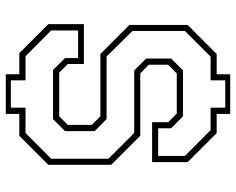

<svg xmlns="http://www.w3.org/2000/svg" viewBox="-98 -690 836 681"><g transform="rotate(90 320.5 -350.0)"><path d="M244 48V0H169L66 -103V-229H207.5V-172L238 -141.5H393L423.5 -172V-257L393 -287.5H172L69 -390.5V-597L172 -700H244V-748H384.5V-700H452.5L555.5 -597V-471H414V-528L383.5 -558.5H241L210 -528V-459.5L241 -429H462L565 -326V-103L462 0H384.5V48ZM265.5 30H362.5V-22H452L543.5 -113V-316L452 -407.5H230.5L188 -450V-538.5L230 -580.5H393L435.5 -538.5V-492.5H533.5V-587.5L442 -678.5H362.5V-730.5H265.5V-678.5H181.5L90.5 -587.5V-401L181 -309.5H403L445.5 -267.5V-162L403 -119.5H229L186.5 -162V-208.5H88.5V-113L180 -22H265.5Z"/></g></svg>

Font: Tourney ExtraLight
Style: Regular
Weight: 250
Designer: Tyler Finck
Foundry: Etcetera Type Co
Version: Version 1.015